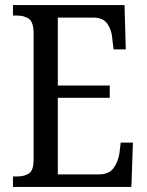

<svg xmlns="http://www.w3.org/2000/svg" viewBox="-20 -734 576 754"><path d="M31 0V-41H47Q76 -41 94 -53Q112 -65 112 -108V-601Q112 -648 93 -660.5Q74 -673 47 -673H31V-714H469L474 -540H426L421 -582Q419 -615 402 -640Q385 -665 346 -665H207V-398H411V-350H207V-49H367Q408 -49 426 -74Q444 -99 449 -132L454 -174H502L496 0Z"/></svg>

Font: Noto Serif Thai Condensed
Style: Regular
Weight: 400
Width: 3
Designer: Monotype Design Team
Foundry: Monotype Imaging Inc.
Version: Version 2.002; ttfautohint (v1.8.4.7-5d5b)